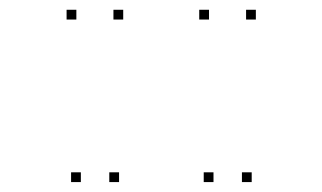

<svg xmlns="http://www.w3.org/2000/svg" viewBox="-20 -760 660 393"><path d="M232.2 -720V-740H212.2V-720ZM136.3 -720V-740H116.3V-720ZM145.5 -387.3V-407.3H125.5V-387.3ZM223.7 -387.3V-407.3H203.7V-387.3ZM503.7 -720V-740H483.7V-720ZM407.8 -720V-740H387.8V-720ZM417 -387.3V-407.3H397V-387.3ZM495.2 -387.3V-407.3H475.2V-387.3Z"/></svg>

Font: Monaspace Krypton Dots Var
Style: Regular
Weight: 400
Designer: Riley Cran and the Lettermatic Team
Version: Version 1.100 (Monaspace Krypton Dots)